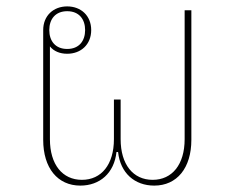

<svg xmlns="http://www.w3.org/2000/svg" viewBox="-20 -568 733 600"><path d="M231 12C292 12 337 -27 344 -93H349C356 -27 401 12 462 12C533 12 578 -43 578 -131V-536H557V-133C557 -54 518 -6 457 -6C396 -6 357 -54 357 -133V-257H336V-133C336 -54 297 -6 236 -6C175 -6 136 -54 136 -133V-423C148 -408 167 -400 190 -400C233 -400 265 -429 265 -474C265 -519 233 -548 190 -548C147 -548 115 -519 115 -474V-131C115 -43 160 12 231 12ZM190 -415C153 -415 134 -440 134 -474C134 -508 153 -533 190 -533C227 -533 246 -508 246 -474C246 -440 227 -415 190 -415Z"/></svg>

Font: IBM Plex Thai Looped Thin
Style: Regular
Weight: 100
Designer: Mike Abbink, Paul van der Laan, Pieter van Rosmalen, Ben Mitchell, Mark Frömberg
Foundry: Bold Monday
Version: Version 1.0